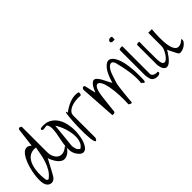

<svg xmlns="http://www.w3.org/2000/svg" viewBox="66 -1689 2570 2570"><g transform="rotate(-45 1350.5 -404.5)"><path d="M34.2 -50.8Q22.5 -73.2 19.5 -112.8Q16.6 -152.3 21 -201.2Q25.4 -250 36.6 -302.7Q47.9 -355.5 64.9 -403.3Q82 -451.2 104 -490.7Q126 -530.3 152.3 -552.2Q178.7 -574.2 209 -573.7Q239.3 -573.2 271.5 -542L304.7 -814.5Q305.7 -818.4 312.5 -824.7Q319.3 -831.1 322.3 -831.1Q326.2 -831.1 332 -829.1Q337.9 -827.1 343.3 -824.7Q348.6 -822.3 352.5 -819.3Q356.4 -816.4 356.4 -814.5V-338.9Q356.4 -285.2 375 -246.1Q393.6 -207 423.8 -188.5Q454.1 -169.9 493.7 -176.3Q533.2 -182.6 576.2 -219.7Q589.8 -219.7 588.9 -207.5Q587.9 -195.3 577.6 -178.7Q567.4 -162.1 548.3 -144.5Q529.3 -127 506.3 -115.7Q483.4 -104.5 457.5 -103.5Q431.6 -102.5 407.2 -119.1Q387.7 -131.8 372.1 -149.4Q356.4 -167 344.2 -187.5Q332 -208 321.8 -229.5Q311.5 -251 304.7 -271.5Q300.8 -262.7 291.5 -245.6Q282.2 -228.5 270.5 -206.5Q258.8 -184.6 246.1 -160.6Q233.4 -136.7 221.7 -114.7Q210 -92.8 200.2 -75.7Q190.4 -58.6 185.5 -50.8Q171.9 -25.4 151.4 -12.7Q130.9 0 108.9 0Q86.9 0 66.9 -12.7Q46.9 -25.4 34.2 -50.8ZM85 -85Q85.9 -82 89.8 -77.6Q93.8 -73.2 98.6 -69.8Q103.5 -66.4 108.9 -65.4Q114.3 -64.5 119.1 -68.4Q167 -104.5 196.8 -154.3Q226.6 -204.1 245.1 -259.8Q263.7 -315.4 274.4 -373.5Q285.2 -431.6 294.9 -484.4Q242.2 -491.2 204.6 -476.1Q167 -460.9 141.6 -430.7Q116.2 -400.4 101.6 -358.4Q86.9 -316.4 81.1 -270Q75.2 -223.6 76.7 -175.3Q78.1 -127 85 -85Z M616.2 -50.8Q591.8 -86.9 586.9 -131.3Q582 -175.8 586.9 -224.6Q591.8 -273.4 602.5 -323.2Q613.3 -373 621.1 -419.4Q628.9 -465.8 629.9 -506.3Q630.9 -546.9 616.2 -576.2Q608.4 -591.8 595.2 -591.3Q582 -590.8 566.9 -587.4Q551.8 -584 536.6 -585Q521.5 -585.9 509.8 -603.5Q510.7 -607.4 517.1 -613.8Q523.4 -620.1 526.4 -621.1Q614.3 -633.8 673.3 -603Q732.4 -572.3 767.6 -516.1Q802.7 -460 815.9 -387.7Q829.1 -315.4 825.2 -244.1Q821.3 -172.9 802.7 -111.8Q784.2 -50.8 755.9 -17.6Q727.5 15.6 691.4 11.7Q655.3 7.8 616.2 -50.8ZM667 -85Q668 -82 672.9 -77.1Q677.7 -72.3 683.1 -66.4Q688.5 -60.5 693.4 -56.2Q698.2 -51.8 700.2 -50.8Q736.3 -71.3 753.9 -106.4Q771.5 -141.6 774.9 -184.6Q778.3 -227.5 771 -274.9Q763.7 -322.3 750 -366.2Q736.3 -410.2 718.3 -447.3Q700.2 -484.4 683.6 -507.8Q682.6 -495.1 679.7 -468.8Q676.8 -442.4 673.8 -409.2Q670.9 -376 667 -338.9Q663.1 -301.8 659.7 -268.1Q656.2 -234.4 653.3 -208Q650.4 -181.6 649.4 -168.9Q648.4 -159.2 649.9 -147Q651.4 -134.8 654.3 -123Q657.2 -111.3 660.6 -101.1Q664.1 -90.8 667 -85Z M950.2 -10.7Q934.6 21.5 923.8 22Q913.1 22.5 905.8 0.5Q898.4 -21.5 894 -61.5Q889.6 -101.6 888.2 -150.4Q886.7 -199.2 887.7 -252.9Q888.7 -306.6 891.1 -356.4Q893.6 -406.2 897.5 -447.8Q901.4 -489.3 905.8 -513.2Q910.2 -537.1 915 -539.1Q919.9 -541 924.8 -512.7Q956.1 -536.1 992.2 -557.1Q1028.3 -578.1 1066.9 -592.3Q1105.5 -606.4 1145 -610.4Q1184.6 -614.3 1221.7 -603.5Q1225.6 -590.8 1222.7 -574.2Q1219.7 -557.6 1204.1 -552.7Q1188.5 -555.7 1163.1 -555.7Q1137.7 -555.7 1109.4 -551.8Q1081.1 -547.9 1052.7 -539.1Q1024.4 -530.3 1001.5 -516.1Q978.5 -502 964.4 -481.9Q950.2 -461.9 950.2 -434.6Z M1579.1 -16.6Q1581.1 -55.7 1581.5 -99.1Q1582 -142.6 1580.1 -186.5Q1578.1 -230.5 1573.7 -273.9Q1569.3 -317.4 1561.5 -356.4Q1547.9 -427.7 1526.9 -465.3Q1505.9 -502.9 1482.9 -505.4Q1460 -507.8 1439.9 -475.1Q1419.9 -442.4 1409.2 -373Q1407.2 -362.3 1404.3 -339.8Q1401.4 -317.4 1397.9 -289.1Q1394.5 -260.7 1391.1 -229Q1387.7 -197.3 1384.3 -168.9Q1380.9 -140.6 1378.9 -118.2Q1377 -95.7 1376 -85Q1370.1 -69.3 1354 -66.4Q1337.9 -63.5 1324.2 -68.4L1291 -576.2Q1290 -588.9 1296.9 -598.1Q1303.7 -607.4 1312.5 -610.8Q1321.3 -614.3 1330.1 -610.4Q1338.9 -606.4 1341.8 -592.8L1376 -441.4Q1406.2 -514.6 1432.1 -545.4Q1458 -576.2 1480.5 -577.1Q1502.9 -578.1 1523.4 -555.7Q1543.9 -533.2 1562 -501.5Q1580.1 -469.7 1596.7 -434.1Q1613.3 -398.4 1629.9 -373Q1669.9 -510.7 1721.2 -571.8Q1772.5 -632.8 1819.8 -622.1Q1867.2 -611.3 1903.3 -530.8Q1939.5 -450.2 1951.2 -304.7Q1953.1 -282.2 1954.1 -245.6Q1955.1 -209 1955.1 -173.8Q1955.1 -138.7 1954.1 -112.8Q1953.1 -86.9 1951.2 -85L1934.6 -68.4L1900.4 -101.6Q1906.2 -152.3 1903.8 -207.5Q1901.4 -262.7 1893.1 -318.4Q1884.8 -374 1873 -426.8Q1861.3 -479.5 1849.6 -525.4Q1835.9 -564.5 1816.4 -570.8Q1796.9 -577.1 1776.9 -564Q1756.8 -550.8 1740.2 -524.9Q1723.6 -499 1714.8 -474.6Q1709 -460 1700.7 -435.5Q1692.4 -411.1 1684.6 -386.7Q1676.8 -362.3 1670.9 -343.8Q1665 -325.2 1664.1 -322.3Q1660.2 -304.7 1654.8 -261.7Q1649.4 -218.8 1644 -169.9Q1638.7 -121.1 1634.8 -77.6Q1630.9 -34.2 1629.9 -16.6Q1629.9 -2 1622.1 0Q1614.3 2 1604.5 -2Q1593.8 -5.9 1579.1 -16.6Z M2028.3 -50.8Q2026.4 -54.7 2023.4 -65.9Q2020.5 -77.1 2017.6 -90.8Q2014.6 -104.5 2012.7 -117.2Q2010.7 -129.9 2010.7 -135.7V-610.4Q2010.7 -620.1 2019.5 -624Q2028.3 -627.9 2039.6 -628.4Q2050.8 -628.9 2060.1 -627.9Q2069.3 -627 2070.3 -627V-101.6Q2070.3 -85 2081.1 -74.2Q2091.8 -63.5 2106.4 -57.1Q2121.1 -50.8 2136.7 -49.3Q2152.3 -47.9 2163.1 -50.8Q2176.8 -30.3 2162.6 -18.1Q2148.4 -5.9 2122.6 -4.4Q2096.7 -2.9 2068.8 -14.2Q2041 -25.4 2028.3 -50.8ZM1994.1 -780.3Q1994.1 -808.6 2016.6 -816.9Q2039.1 -825.2 2062.5 -814.5V-762.7Q2059.6 -761.7 2052.2 -761.2Q2044.9 -760.7 2036.6 -760.7Q2028.3 -760.7 2021 -761.2Q2013.7 -761.7 2010.7 -762.7Q2006.8 -763.7 2000.5 -770.5Q1994.1 -777.3 1994.1 -780.3Z M2240.2 -50.8Q2238.3 -54.7 2235.4 -64Q2232.4 -73.2 2230 -84.5Q2227.5 -95.7 2225.6 -105.5Q2223.6 -115.2 2223.6 -119.1V-492.2Q2223.6 -501 2230.5 -504.9Q2237.3 -508.8 2246.1 -509.8Q2254.9 -510.7 2263.2 -509.8Q2271.5 -508.8 2274.4 -507.8Q2273.4 -495.1 2273.4 -468.8Q2273.4 -442.4 2272.9 -409.2Q2272.5 -376 2272.9 -338.9Q2273.4 -301.8 2273.4 -267.6V-208Q2273.4 -181.6 2274.4 -168.9Q2276.4 -114.3 2289.6 -92.8Q2302.7 -71.3 2321.8 -72.8Q2340.8 -74.2 2361.8 -94.2Q2382.8 -114.3 2400.9 -142.1Q2418.9 -169.9 2431.2 -200.2Q2443.4 -230.5 2443.4 -253.9V-507.8H2511.7Q2509.8 -485.4 2506.8 -449.2Q2503.9 -413.1 2503.4 -371.1Q2502.9 -329.1 2504.9 -285.6Q2506.8 -242.2 2514.2 -203.6Q2521.5 -165 2535.2 -136.2Q2548.8 -107.4 2570.8 -95.2Q2592.8 -83 2624 -91.3Q2655.3 -99.6 2698.2 -135.7Q2707 -110.4 2691.4 -86.9Q2675.8 -63.5 2650.4 -45.9Q2625 -28.3 2595.7 -20Q2566.4 -11.7 2545.9 -16.6Q2543 -17.6 2536.6 -24.4Q2530.3 -31.2 2528.3 -34.2Q2524.4 -41 2514.6 -60.1Q2504.9 -79.1 2494.1 -100.6Q2483.4 -122.1 2474.1 -141.6Q2464.8 -161.1 2460.9 -168.9Q2455.1 -158.2 2441.4 -136.2Q2427.7 -114.3 2408.7 -89.4Q2389.6 -64.5 2367.7 -42.5Q2345.7 -20.5 2323.2 -11.2Q2300.8 -2 2279.3 -9.3Q2257.8 -16.6 2240.2 -50.8Z"/></g></svg>

Font: Over the Rainbow
Style: Regular
Weight: 400
Designer: Kimberly Geswein
Foundry: Kimberly Geswein
Version: Version 1.002 2010